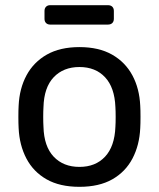

<svg xmlns="http://www.w3.org/2000/svg" viewBox="-20 -712 614 742"><path d="M287 10Q211 10 160 -19Q109 -48 82 -99.5Q55 -151 52 -217Q51 -234 51 -260.5Q51 -287 52 -303Q55 -370 82.5 -421Q110 -472 161 -501Q212 -530 287 -530Q362 -530 413 -501Q464 -472 491.5 -421Q519 -370 522 -303Q523 -287 523 -260.5Q523 -234 522 -217Q519 -151 492 -99.5Q465 -48 414 -19Q363 10 287 10ZM287 -67Q349 -67 386 -106.5Q423 -146 426 -222Q427 -237 427 -260Q427 -283 426 -298Q423 -374 386 -413.5Q349 -453 287 -453Q225 -453 187.5 -413.5Q150 -374 148 -298Q147 -283 147 -260Q147 -237 148 -222Q150 -146 187.5 -106.5Q225 -67 287 -67ZM174 -617Q164 -617 158 -623Q152 -629 152 -639V-670Q152 -680 158 -686Q164 -692 174 -692H397Q408 -692 414 -686Q420 -680 420 -670V-639Q420 -629 414 -623Q408 -617 397 -617Z"/></svg>

Font: DVN-Rubik
Style: Regular
Weight: 400
Designer: Hubert and Fischer
Foundry: Hubert & Fischer
Version: Version 2.102